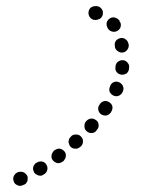

<svg xmlns="http://www.w3.org/2000/svg" viewBox="-20 -583 514 625"><path d="M25 -10Q21 -1 25 8Q26 12 29 15Q32 18 37 20Q41 22 45 22Q50 22 54 20L56 19Q60 18 64 15Q67 11 69 7Q70 3 70 -1Q71 -6 69 -10Q67 -14 64 -17Q61 -20 57 -22Q53 -24 48 -24Q44 -24 40 -23L37 -22Q29 -18 25 -10ZM92 -47Q89 -43 88 -39Q87 -35 88 -30Q89 -26 91 -22Q93 -18 97 -16Q101 -13 105 -12Q109 -11 114 -11Q118 -12 122 -15L124 -16Q132 -21 134 -30Q136 -39 131 -47Q129 -51 126 -53Q122 -56 118 -57Q113 -58 109 -57Q104 -57 101 -54L98 -53Q95 -51 92 -47ZM151 -86Q148 -82 148 -78Q147 -73 148 -69Q149 -65 152 -61Q158 -54 167 -52Q176 -51 184 -57L186 -58Q189 -61 191 -65Q194 -69 194 -73Q195 -78 194 -82Q193 -86 190 -90Q184 -97 175 -99Q166 -100 158 -94L156 -93Q153 -90 151 -86ZM205 -131Q204 -127 203 -122Q203 -118 205 -114Q206 -109 209 -106Q215 -99 225 -99Q234 -98 241 -105L243 -106Q250 -113 250 -122Q251 -131 244 -138Q238 -145 229 -145Q219 -146 212 -140L211 -138Q207 -135 205 -131ZM255 -171Q255 -162 262 -156Q265 -153 270 -151Q274 -150 278 -150Q283 -150 287 -152Q291 -154 294 -158L295 -160Q302 -167 301 -176Q301 -185 294 -191Q290 -194 286 -196Q282 -197 277 -197Q273 -197 269 -195Q265 -193 262 -190L260 -188Q254 -181 255 -171ZM300 -225Q302 -216 309 -211Q317 -206 326 -207Q335 -209 341 -217L342 -219Q347 -227 346 -236Q344 -245 336 -250Q329 -255 320 -254Q310 -252 305 -244L304 -242Q298 -235 300 -225ZM337 -284Q341 -276 349 -272Q358 -268 366 -271Q375 -275 379 -283L380 -286Q382 -290 382 -294Q382 -299 380 -303Q379 -307 375 -310Q372 -314 368 -315Q360 -319 351 -316Q342 -312 339 -304L338 -301Q334 -293 337 -284ZM360 -348Q366 -341 375 -340Q384 -339 392 -344Q399 -350 400 -359V-362Q402 -371 396 -378Q390 -386 381 -387Q372 -388 364 -382Q357 -377 356 -367V-365Q354 -356 360 -348ZM364 -416Q371 -411 380 -412Q390 -414 395 -422Q400 -429 399 -438L398 -441Q396 -450 389 -455Q381 -461 372 -459Q363 -457 357 -450Q352 -442 354 -433V-430Q356 -421 364 -416ZM346 -480Q355 -478 363 -483Q371 -488 373 -497Q375 -507 369 -514Q369 -516 368 -517Q362 -524 353 -526Q344 -528 336 -522Q329 -517 327 -508Q326 -499 331 -491Q331 -490 332 -489Q337 -482 346 -480ZM300 -520Q305 -521 308 -524Q311 -527 313 -531Q315 -535 315 -540Q316 -549 309 -556Q303 -563 294 -563Q292 -563 290 -563Q281 -563 274 -557Q268 -550 268 -541Q268 -532 274 -525Q281 -518 290 -518Q291 -518 292 -518Q296 -518 300 -520Z"/></svg>

Font: FRB American Cursive Dotted Extrabold
Style: Bold Italic
Weight: 800
Italic angle: -25°
Version: Version 2.0;Modular Font Editor K font №1